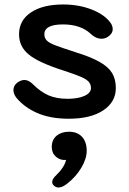

<svg xmlns="http://www.w3.org/2000/svg" viewBox="-20 -520 576 857"><path d="M52 -85Q40 -102 40 -117Q40 -141 63 -155Q77 -163 89 -163Q108 -163 127 -144Q161 -110 196.5 -94.5Q232 -79 282 -79Q328 -79 357 -92Q386 -105 386 -127Q386 -144 375.5 -155.5Q365 -167 339 -178Q313 -189 258 -207Q152 -241 108.5 -276.5Q65 -312 65 -367Q65 -429 118 -464.5Q171 -500 262 -500Q331 -500 388 -478Q445 -456 472 -420Q483 -406 483 -390Q483 -370 462 -356Q449 -347 432 -347Q409 -347 386 -368Q341 -411 261 -411Q178 -411 178 -367Q178 -350 189 -339Q200 -328 227.5 -317.5Q255 -307 317 -287Q385 -266 424 -244Q463 -222 480 -194.5Q497 -167 497 -127Q497 -65 441 -27.5Q385 10 287 10Q205 10 146.5 -15.5Q88 -41 52 -85ZM213 293Q213 278 232 261Q267 227 275 194Q248 196 229.5 179.5Q211 163 211 136Q211 104 232.5 86Q254 68 288 68Q325 68 346 90.5Q367 113 367 153Q367 188 343.5 228Q320 268 282 298Q259 317 241 317Q230 317 220 308Q213 301 213 293Z"/></svg>

Font: Kodchasan SemiBold
Style: Regular
Weight: 600
Version: Version 1.000; ttfautohint (v1.6)